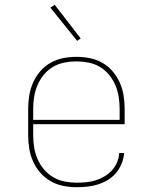

<svg xmlns="http://www.w3.org/2000/svg" viewBox="-20 -776 640 804"><path d="M301 8Q273 8 245 2.5Q217 -3 192.5 -17Q168 -31 149 -52.5Q130 -74 118.5 -100Q107 -126 102.5 -154Q98 -182 98 -210V-320Q98 -348 102.5 -376Q107 -404 118.5 -430Q130 -456 148.5 -477.5Q167 -499 191.5 -513Q216 -527 244 -532.5Q272 -538 300 -538Q328 -538 356 -532.5Q384 -527 408.5 -513Q433 -499 451.5 -477.5Q470 -456 481.5 -430Q493 -404 497.5 -376Q502 -348 502 -320V-256H119V-210Q119 -184 123 -159Q127 -134 137 -110.5Q147 -87 164 -67Q181 -47 203 -34Q225 -21 250.5 -16Q276 -11 301 -11Q321 -11 341.5 -13Q362 -15 381 -21Q400 -27 417.5 -37.5Q435 -48 448.5 -62.5Q462 -77 470 -96Q478 -115 479 -135H500Q498 -113 489.5 -91.5Q481 -70 466.5 -52.5Q452 -35 432.5 -23Q413 -11 391 -4Q369 3 346.5 5.5Q324 8 301 8ZM119 -274H481V-320Q481 -345 477 -370.5Q473 -396 463 -419.5Q453 -443 436.5 -463Q420 -483 398 -496Q376 -509 350.5 -514Q325 -519 300 -519Q275 -519 249.5 -514Q224 -509 202 -496Q180 -483 163.5 -463Q147 -443 137 -419.5Q127 -396 123 -370.5Q119 -345 119 -320ZM303 -605 191 -744 209 -756 318 -615Z"/></svg>

Font: Iosevka Slab Thin Extended
Style: Regular
Weight: 100
Width: 7
Monospace: yes
Designer: Belleve Invis
Foundry: Belleve Invis
Version: Version 11.1.1; ttfautohint (v1.8.3)